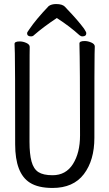

<svg xmlns="http://www.w3.org/2000/svg" viewBox="-20 -912 540 950"><path d="M240 18Q169 18 128 -8Q55 -54 55 -198Q55 -618 53.5 -648Q52 -678 52 -695Q52 -707 78 -707Q94 -707 110.5 -699.5Q127 -692 127 -680Q127 -668 126.5 -639Q126 -610 126 -210Q126 -150 136 -113Q146 -76 170 -60.5Q194 -45 240 -45Q306 -45 341 -100.5Q376 -156 376 -242Q376 -595 373 -697Q373 -709 399 -709Q415 -709 432 -701.5Q449 -694 449 -682Q449 -670 448 -645Q447 -620 447 -230Q447 -119 395 -50.5Q343 18 240 18ZM133 -732Q114 -732 114 -748Q114 -752 125 -767Q158 -816 221 -882Q235 -892 258 -892Q288 -892 301 -879L312 -867Q365 -812 396 -770Q407 -753 407 -748Q407 -732 388 -732Q380 -732 373 -738Q326 -781 261 -823L260 -822Q195 -779 148 -738Q143 -732 133 -732Z"/></svg>

Font: LXGW WenKai Mono Lite
Style: Regular
Weight: 400
Monospace: yes
Designer: LXGW / Fontworks Inc.
Foundry: LXGW / Fontworks Inc.
Version: Version 1.520; June 14, 2025